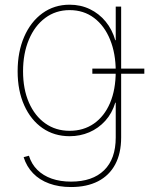

<svg xmlns="http://www.w3.org/2000/svg" viewBox="-20 -563 637 797"><path d="M274.9 213.4Q224.1 213.4 184.1 198.7Q144 184.1 117.2 156.2Q90.3 128.4 78.1 89.4L100.1 83.5Q110.8 118.2 135 142.1Q159.2 166 194.6 178.5Q230 190.9 274.9 190.9Q363.8 190.9 412.1 143.8Q460.4 96.7 460.4 7.8V-136.7H458.5Q445.3 -92.8 417 -61.5Q388.7 -30.3 350.6 -13.9Q312.5 2.4 269 2.4Q205.1 2.4 156.5 -31.2Q107.9 -64.9 80.6 -125.7Q53.2 -186.5 53.2 -267.1Q53.2 -347.7 80.3 -410.2Q107.4 -472.7 156.2 -508.1Q205.1 -543.5 269 -543.5Q314.9 -543.5 353 -525.1Q391.1 -506.8 418.5 -473.6Q445.8 -440.4 458.5 -396H460.4V-535.6H482.9V7.8Q482.9 73.2 458.3 119.4Q433.6 165.5 387 189.5Q340.3 213.4 274.9 213.4ZM269 -20Q326.7 -20 369.9 -50Q413.1 -80.1 436.8 -135.5Q460.4 -190.9 460.4 -267.1Q460.4 -340.8 437 -398.4Q413.6 -456.1 370.6 -488.5Q327.6 -521 269 -521Q211.4 -521 167.7 -488.5Q124 -456.1 99.9 -398.4Q75.7 -340.8 75.7 -267.1Q75.7 -192.9 100.1 -137.2Q124.5 -81.5 168 -50.8Q211.4 -20 269 -20ZM363.3 -256.8V-278.3H579.1V-256.8Z"/></svg>

Font: Inter 20pt Thin
Style: Regular
Weight: 250
Version: Version 4.001;git-66647c0bb